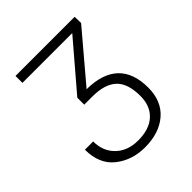

<svg xmlns="http://www.w3.org/2000/svg" viewBox="-199 -837 974 974"><g transform="rotate(-45 288.0 -350.5)"><path d="M428.2 -661.1H70.8V-710.9H495.1L496.1 -665.5L278.3 -408.2Q391.6 -407.2 448.5 -352.8Q505.4 -298.3 505.4 -192.9Q505.4 -96.2 443.6 -43Q381.8 10.3 279.8 10.3Q187 10.3 121.1 -42Q55.2 -94.2 55.2 -197.3H114.3Q114.3 -127.4 159.4 -83.3Q204.6 -39.1 279.8 -39.1Q359.9 -39.1 403.6 -79.3Q447.3 -119.6 447.3 -190.9Q447.3 -281.2 404.3 -321.3Q361.3 -361.3 273.4 -361.3H214.4V-411.1Z"/></g></svg>

Font: Franko
Style: Light
Weight: 300
Designer: Google
Version: Version 1.200310; 2013